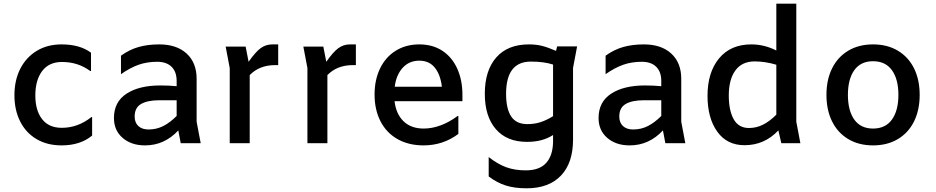

<svg xmlns="http://www.w3.org/2000/svg" viewBox="-20 -774 5060 1038"><path d="M58 -259Q58 -340 89.5 -402Q121 -464 178.5 -499Q236 -534 313 -534Q412 -534 472 -489V-390H468Q402 -439 315 -439Q245 -439 208 -390Q171 -341 171 -258Q171 -177 207.5 -130Q244 -83 314 -83Q401 -83 474 -141H478V-41Q414 12 313 12Q235 12 177.5 -22Q120 -56 89 -117.5Q58 -179 58 -259Z M957 0 944 -69Q869 12 764 12Q690 12 643 -28.5Q596 -69 596 -136Q596 -223 664 -267.5Q732 -312 847 -312Q894 -312 935 -308V-336Q935 -386 907.5 -413Q880 -440 830 -440Q775 -440 729.5 -424Q684 -408 634 -373V-473Q680 -506 729.5 -520Q779 -534 841 -534Q935 -534 989 -484.5Q1043 -435 1043 -348V-116L1065 0ZM935 -147V-232H841Q778 -232 743 -212Q708 -192 708 -144Q708 -111 728 -92.5Q748 -74 783 -74Q826 -74 862.5 -92.5Q899 -111 935 -147Z M1484 -534V-422H1468Q1382 -422 1330 -368V0H1222V-406L1200 -522H1308L1324 -440Q1361 -493 1389 -513.5Q1417 -534 1452 -534Z M1904 -534V-422H1888Q1802 -422 1750 -368V0H1642V-406L1620 -522H1728L1744 -440Q1781 -493 1809 -513.5Q1837 -534 1872 -534Z M2480 -227H2113Q2121 -158 2161.5 -118.5Q2202 -79 2271 -79Q2316 -79 2363 -96.5Q2410 -114 2454 -147H2458V-50Q2375 12 2270 12Q2189 12 2129 -22Q2069 -56 2037 -118.5Q2005 -181 2005 -263Q2005 -342 2034.5 -403.5Q2064 -465 2119 -499.5Q2174 -534 2247 -534Q2319 -534 2371.5 -499.5Q2424 -465 2452 -403Q2480 -341 2480 -261ZM2114 -305H2369Q2361 -371 2330.5 -408.5Q2300 -446 2247 -446Q2192 -446 2157 -407.5Q2122 -369 2114 -305Z M3100 -523 3078 -407V-19Q3078 107 3012.5 175.5Q2947 244 2827 244Q2762 244 2714.5 229Q2667 214 2622 180V75Q2670 113 2716.5 130Q2763 147 2822 147Q2898 147 2934 105.5Q2970 64 2970 -12V-44Q2940 -25 2905.5 -16Q2871 -7 2829 -7Q2720 -7 2660.5 -76Q2601 -145 2601 -267Q2601 -393 2663 -463.5Q2725 -534 2839 -534Q2879 -534 2910.5 -526Q2942 -518 2986 -499L2992 -523ZM2970 -146V-425Q2921 -441 2850 -441Q2716 -441 2716 -267Q2716 -186 2743.5 -144.5Q2771 -103 2831 -103Q2869 -103 2902 -113.5Q2935 -124 2970 -146Z M3577 0 3564 -69Q3489 12 3384 12Q3310 12 3263 -28.5Q3216 -69 3216 -136Q3216 -223 3284 -267.5Q3352 -312 3467 -312Q3514 -312 3555 -308V-336Q3555 -386 3527.5 -413Q3500 -440 3450 -440Q3395 -440 3349.5 -424Q3304 -408 3254 -373V-473Q3300 -506 3349.5 -520Q3399 -534 3461 -534Q3555 -534 3609 -484.5Q3663 -435 3663 -348V-116L3685 0ZM3555 -147V-232H3461Q3398 -232 3363 -212Q3328 -192 3328 -144Q3328 -111 3348 -92.5Q3368 -74 3403 -74Q3446 -74 3482.5 -92.5Q3519 -111 3555 -147Z M4204 0 4188 -69Q4113 11 4005 11Q3910 11 3857.5 -62.5Q3805 -136 3805 -256Q3805 -383 3867.5 -458.5Q3930 -534 4042 -534Q4112 -534 4177 -501V-754H4285V-116L4307 0ZM4177 -154V-424Q4117 -442 4060 -442Q3991 -442 3955.5 -393Q3920 -344 3920 -258Q3920 -177 3946.5 -129.5Q3973 -82 4029 -82Q4069 -82 4105 -100Q4141 -118 4177 -154Z M4448 -261Q4448 -343 4478.5 -404.5Q4509 -466 4566 -500Q4623 -534 4700 -534Q4777 -534 4834 -500Q4891 -466 4921.5 -404.5Q4952 -343 4952 -261Q4952 -179 4921.5 -117.5Q4891 -56 4834 -22Q4777 12 4700 12Q4623 12 4566 -22Q4509 -56 4478.5 -117.5Q4448 -179 4448 -261ZM4837 -261Q4837 -346 4802 -394.5Q4767 -443 4700 -443Q4633 -443 4598.5 -394.5Q4564 -346 4564 -261Q4564 -176 4598.5 -127.5Q4633 -79 4700 -79Q4767 -79 4802 -127.5Q4837 -176 4837 -261Z"/></svg>

Font: Amiko SemiBold
Style: Regular
Weight: 600
Designer: Pablo Impallari, Rodrigo Fuenzalida, Andres Torresi
Foundry: Impallari Type
Version: Version 1.001; ttfautohint (v1.3)